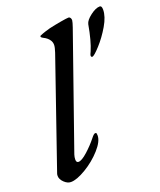

<svg xmlns="http://www.w3.org/2000/svg" viewBox="-135 -793 745 892"><g transform="rotate(-20 237.5 -347.0)"><path d="M12 -34Q12 -43 15 -49L197 -576Q205 -600 205 -612Q205 -624 199 -634Q189 -650 170 -659Q154 -667 160 -673Q173 -679 190.5 -684.5Q208 -690 213 -691Q239 -697 270.5 -702.5Q302 -708 311 -708Q316 -708 319.5 -703Q323 -698 323 -691Q322 -681 314 -658L119 -101Q115 -89 115 -77Q115 -62 126 -62Q142 -62 171.5 -88.5Q201 -115 224 -144Q237 -161 244 -161Q249 -161 250 -157.5Q251 -154 251 -147Q251 -118 216.5 -79.5Q182 -41 136 -13.5Q90 14 61 14Q44 14 28 -1.5Q12 -17 12 -34ZM347 -507Q347 -511 354 -525Q373 -569 387 -648Q391 -666 418 -686.5Q445 -707 465 -707Q475 -707 475 -688Q475 -654 449.5 -610.5Q424 -567 393 -533Q362 -499 353 -499Q347 -499 347 -507Z"/></g></svg>

Font: EB Garamond Medium
Style: Italic
Weight: 500
Italic angle: -17.2°
Designer: Georg Duffner and Octavio Pardo
Foundry: Georg Duffner
Version: Version 1.000